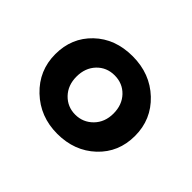

<svg xmlns="http://www.w3.org/2000/svg" viewBox="-80 -591 535 535"><g transform="rotate(45 187.5 -323.0)"><path d="M256.3 -323.2Q256.3 -357.4 235.6 -379.2Q214.8 -400.9 183.3 -400.9Q151.9 -400.9 131.1 -379.2Q110.4 -357.4 110.4 -323.2Q110.4 -289.1 131.3 -267.3Q152.3 -245.6 182.9 -245.6Q213.4 -245.6 234.9 -267.3Q256.3 -289.1 256.3 -323.2ZM342.8 -321.5Q342.8 -256.8 297.9 -214.6Q252.9 -172.4 185.3 -172.4Q117.7 -172.4 71 -216.8Q24.4 -261.2 24.4 -325.7Q24.4 -390.1 68.4 -432.1Q112.3 -474.1 181.2 -474.1Q250 -474.1 296.4 -430.2Q342.8 -386.2 342.8 -321.5Z"/></g></svg>

Font: Yantramanav Medium
Style: Regular
Weight: 500
Version: Version 1.001;PS 1.0;hotconv 1.0.72;makeotf.lib2.5.5900; ttf